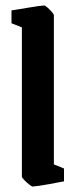

<svg xmlns="http://www.w3.org/2000/svg" viewBox="-20 -672 280 702"><path d="M99 10Q96 10 86.5 2.5Q77 -5 68.5 -14Q60 -23 60 -26V-572L22 -587V-634Q22 -634 38.5 -636.5Q55 -639 77.5 -643Q100 -647 118.5 -649.5Q137 -652 141 -652Q145 -652 153.5 -644.5Q162 -637 169.5 -628.5Q177 -620 177 -616V-71L214 -56V-9Q214 -9 198 -6Q182 -3 161 1Q140 5 122 7.5Q104 10 99 10Z"/></svg>

Font: Grenze Gotisch SemiBold
Style: Regular
Weight: 600
Designer: Renata Polastri
Foundry: Omnibus-Type
Version: Version 1.001